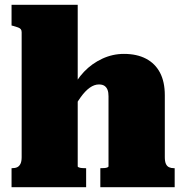

<svg xmlns="http://www.w3.org/2000/svg" viewBox="-20 -778 764 798"><path d="M303 -758V-86Q303 -84 308.5 -82Q314 -80 321 -79.5Q328 -79 334 -79H338V0H28V-79H30Q43 -79 51.5 -83Q60 -87 65 -97Q70 -107 70 -125V-644Q70 -652 66.5 -656.5Q63 -661 55 -664Q47 -667 36 -670L28 -672V-758ZM706 0H397V-79H399Q406 -79 413.5 -79.5Q421 -80 426 -82Q431 -84 431 -87V-378Q431 -394 427 -404.5Q423 -415 414.5 -421Q406 -427 391 -427Q372 -427 353 -413.5Q334 -400 315 -373.5Q296 -347 275 -306L278 -402Q297 -446 329.5 -480Q362 -514 405 -534Q448 -554 495 -554Q549 -554 587 -534Q625 -514 645 -476Q665 -438 665 -382V-125Q665 -107 669.5 -97Q674 -87 682.5 -83Q691 -79 703 -79H706Z"/></svg>

Font: Roboto Serif 20pt Black
Style: Regular
Weight: 900
Version: Version 1.008